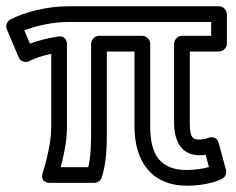

<svg xmlns="http://www.w3.org/2000/svg" viewBox="-38 -557 750 611"><path d="M516 -167C516 -114.7 534.5 -63 597 -63C603.3 -63 611.6 -63.7 616.4 -64.4L626.9 -25.4C605.5 -19.5 579.8 -16 557 -16C475.8 -16 440 -60 440 -154V-418C440 -433.1 425.7 -443 415 -443H277C261.9 -443 252 -428.7 252 -418V-147C252 -96.6 250.8 -58.8 242.9 -25H155.2C168.3 -74 175 -115.9 175 -153V-416C175 -423.5 172.1 -445 145.9 -440.7C111.8 -435.1 80.7 -427.1 57.2 -418.1L39.5 -460.3C77.9 -475.4 130.2 -487 179 -487H634V-443H541C525.9 -443 516 -428.7 516 -418ZM566 -167V-393H659C669.7 -393 684 -402.9 684 -418V-512C684 -522.7 674.1 -537 659 -537H179C110.6 -537 39.7 -518.1 -4.5 -495.2C-15.8 -489.4 -21.1 -475.3 -16 -463.3L21 -375.3C27.6 -359.5 44.1 -356.9 55.4 -362.8C72.8 -371.7 94.8 -379.2 125 -385.8V-153C125 -115.4 116.3 -66.5 98.1 -7.4C87.8 26.2 119.9 25 122 25H262C272.1 25 282.5 18.1 285.9 7.5C301.1 -41.3 302 -87.9 302 -147V-393H390V-154C390 -43 445 34 557 34C595.6 34 639.7 26.6 668.2 12.4C678.6 7.1 684.2 -5.2 681.1 -16.5L658.1 -101.5C652.3 -122.9 633.9 -122 624.5 -118.1C616.4 -114.8 607.4 -113 597 -113C573.6 -113 566 -120.1 566 -167Z"/></svg>

Font: Fog Sans
Style: Outline
Weight: 700
Foundry: Intel Corporation
Version: Version 1.00